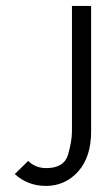

<svg xmlns="http://www.w3.org/2000/svg" viewBox="-20 -610 363 641"><path d="M74.2 -72.8Q98.1 -48.8 134.3 -48.8Q194.3 -48.8 207.3 -94Q220.2 -139.2 220.2 -170.9V-590.3H284.2V-170.9Q284.2 -85.9 241 -37.6Q197.8 10.7 133.3 10.7Q73.2 10.7 29.3 -28.8Z"/></svg>

Font: Meera
Style: Regular
Weight: 400
Designer: Hussain KH and Suresh P for Swathanthra Malayalam Computing (SMC)
Version: Version 7.0.0+20221109